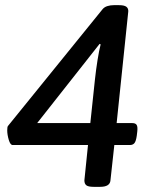

<svg xmlns="http://www.w3.org/2000/svg" viewBox="-20 -722 575 744"><path d="M343 2Q322 2 314.5 -4Q307 -10 307 -23L321 -160H29Q20 -160 14 -180Q8 -200 8 -217Q8 -231 11 -234L378 -687Q385 -695 396.5 -698.5Q408 -702 421 -702H441Q462 -702 470 -695.5Q478 -689 477 -677L432 -245H493Q505 -245 509.5 -238Q514 -231 512 -213L510 -196Q507 -175 501 -167.5Q495 -160 483 -160H423L408 -23Q406 2 368 2ZM124 -245H330L348 -415Q352 -452 358 -489.5Q364 -527 370 -550L366 -552Z"/></svg>

Font: Asap Medium
Style: Italic
Weight: 500
Italic angle: -6°
Designer: Pablo Cosgaya
Foundry: Omnibus-Type
Version: Version 3.001; ttfautohint (v1.8.3)